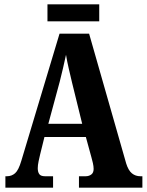

<svg xmlns="http://www.w3.org/2000/svg" viewBox="-20 -870 680 890"><path d="M5 0V-53H12Q34 -53 50 -67Q66 -81 79 -125L256 -714H393L565 -112Q575 -80 591.5 -66.5Q608 -53 631 -53H640V0H346V-53H377Q392 -53 403 -61Q414 -69 414 -87Q414 -99 410.5 -114.5Q407 -130 404 -140L378 -235H186L166 -154Q163 -142 159 -123Q155 -104 155 -90Q155 -73 162 -63Q169 -53 189 -53H226V0ZM204 -296H361L314 -487Q306 -521 298.5 -553Q291 -585 286 -616Q279 -585 272 -553.5Q265 -522 257 -492ZM200 -771V-850H440V-771Z"/></svg>

Font: Noto Serif Khmer ExtraCondensed ExtraBold
Style: Regular
Weight: 800
Width: 2
Designer: Danh Hong and the Monotype Design Team
Foundry: Monotype Imaging Inc.
Version: Version 2.004; ttfautohint (v1.8.4.7-5d5b)